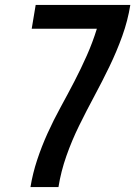

<svg xmlns="http://www.w3.org/2000/svg" viewBox="-20 -755 546 775"><path d="M103 0Q112 -55 130 -109.5Q148 -164 172 -217Q196 -270 224.5 -322Q253 -374 280 -426Q307 -478 330.5 -531Q354 -584 371 -639H108L124 -735H506Q496 -672 473.5 -609.5Q451 -547 422 -487Q393 -427 361 -367.5Q329 -308 299.5 -248Q270 -188 248 -125.5Q226 -63 216 0Z"/></svg>

Font: Iosevka Term Curly
Style: Bold Italic
Weight: 700
Italic angle: -9°
Designer: Belleve Invis
Foundry: Belleve Invis
Version: Version 32.3.0